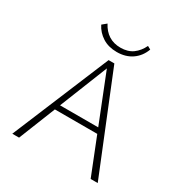

<svg xmlns="http://www.w3.org/2000/svg" viewBox="-193 -988 1070 1129"><g transform="rotate(30 342.0 -423.0)"><path d="M584 0 333 -632H350L98 0H52L326 -658H365L632 0ZM172 -249 185 -285H489L507 -249ZM343 -723Q286 -723 245.5 -749Q205 -775 184 -817L213 -841Q235 -799 269 -777.5Q303 -756 349 -756Q399 -756 432 -780Q465 -804 485 -846L507 -834Q488 -782 445.5 -752.5Q403 -723 343 -723Z"/></g></svg>

Font: Ysabeau SC ExtraLight
Style: Regular
Weight: 250
Designer: Christian Thalmann (Catharsis Fonts)
Version: Version 2.001;gftools[0.9.30]; featfreeze: smcp